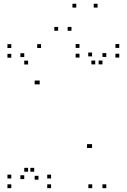

<svg xmlns="http://www.w3.org/2000/svg" viewBox="-20 -970 660 1000"><path d="M246 10V-10H226V10ZM246 -40.5V-60.5H226V-40.5ZM158 -75.8V-95.8H138V-75.8ZM180.5 -34.3V-54.3H160.5V-34.3ZM180.5 -530.5V-550.5H160.5V-530.5ZM186.7 -530.5V-550.5H166.7V-530.5ZM460.3 10V-10H440.3V10ZM533.7 10V-10H513.7V10ZM533.7 -673.5V-693.5H513.7V-673.5ZM513.7 -634.7V-654.7H493.7V-634.7ZM601.2 -670.2V-690.2H581.2V-670.2ZM601.2 -720.5V-740.5H581.2V-720.5ZM394 -720.5V-740.5H374V-720.5ZM394 -670.2V-690.2H374V-670.2ZM476 -634.7V-654.7H456V-634.7ZM459.5 -676.3V-696.3H439.5V-676.3ZM459.5 -199.3V-219.3H439.5V-199.3ZM453.3 -199.3V-219.3H433.3V-199.3ZM193.7 -720V-740H173.7V-720ZM38.8 -720V-740H18.8V-720ZM38.8 -669.5V-689.5H18.8V-669.5ZM126.3 -634.2V-654.2H106.3V-634.2ZM106.3 -672.8V-692.8H86.3V-672.8ZM106.3 -37.2V-57.2H86.3V-37.2ZM126.3 -75.8V-95.8H106.3V-75.8ZM38.8 -40.5V-60.5H18.8V-40.5ZM38.8 10V-10H18.8V10ZM282.8 -809.8V-829.8H262.8V-809.8ZM377.3 -930.5V-950.5H357.3V-930.5ZM488.2 -930.5V-950.5H468.2V-930.5ZM352.3 -809.8V-829.8H332.3V-809.8Z"/></svg>

Font: Monaspace Xenon Dots Var
Style: Regular
Weight: 400
Designer: Riley Cran and the Lettermatic Team
Version: Version 1.100 (Monaspace Xenon Dots)